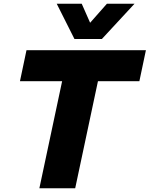

<svg xmlns="http://www.w3.org/2000/svg" viewBox="-20 -1009 802 1029"><path d="M379 -800 284 -989H418L463 -887L553 -989H701L526 -800ZM191 0 313 -574H87L122 -740H762L727 -574H505L383 0Z"/></svg>

Font: Be Vietnam Pro Black
Style: Italic
Weight: 900
Italic angle: -12°
Designer: Lam Bao, Tony Le, Vietanh Nguyen
Foundry: Yellow Type Foundry
Version: Version 1.002; ttfautohint (v1.8.3)